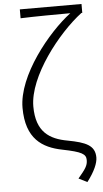

<svg xmlns="http://www.w3.org/2000/svg" viewBox="-64 -834 577 1076"><g transform="rotate(-5 224.0 -296.5)"><path d="M383 202C426 146 445 100 445 69C445 1 394 -20 293 -39C193 -57 118 -102 118 -246C118 -415 299 -644 432 -745H437V-795H90V-745C163 -748 301 -749 370 -749C243 -653 57 -425 57 -244C57 -69 148 -13 259 9C368 31 390 45 390 79C390 110 377 128 335 178Z"/></g></svg>

Font: Noto Sans KR Light
Style: Regular
Weight: 300
Designer: Ryoko NISHIZUKA 西塚涼子 (kana, bopomofo & ideographs); Paul D. Hunt (Latin, Greek & Cyrillic); Sandoll Communications 산돌커뮤니
Foundry: Adobe
Version: Version 2.004;hotconv 1.0.118;makeotfexe 2.5.65603